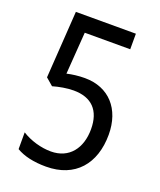

<svg xmlns="http://www.w3.org/2000/svg" viewBox="-135 -799 742 893"><g transform="rotate(20 236.0 -352.0)"><path d="M230 -439C199 -439 168 -435 142 -429L157 -637H382V-714H85L63 -382L99 -351C130 -360 168 -367 201 -367C290 -367 338 -318 338 -225C338 -131 288 -64 197 -64C148 -64 94 -80 53 -106V-23C90 -1 140 10 200 10C344 10 424 -85 424 -229C424 -356 350 -439 230 -439Z"/></g></svg>

Font: Noto Sans Gujarati UI Condensed
Style: Regular
Weight: 400
Width: 3
Designer: Jelle Bosma - Monotype Design Team, Universal Thirst
Foundry: Monotype Imaging Inc.
Version: Version 2.106